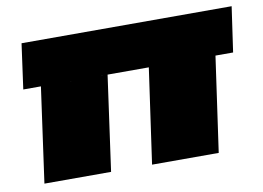

<svg xmlns="http://www.w3.org/2000/svg" viewBox="-63 -635 997 729"><g transform="rotate(-10 435.0 -270.0)"><path d="M361 -366 310 0H53L104 -366ZM870 -540 845 -366H36L60 -540ZM777 -366 725 0H468L520 -366Z"/></g></svg>

Font: Pathway Extreme 28pt Black
Style: Italic
Weight: 900
Italic angle: -8°
Designer: Eduardo Rodriguez Tunni
Foundry: Eduardo Rodriguez Tunni
Version: Version 1.001;gftools[0.9.26]